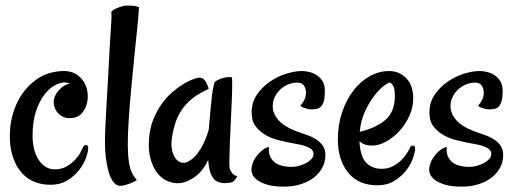

<svg xmlns="http://www.w3.org/2000/svg" viewBox="-20 -659 1864 694"><path d="M298.8 -123Q298.8 -112.3 291.5 -90.3Q284.2 -68.4 267.6 -46.4Q251 -24.4 225.1 -7.8Q199.2 8.8 162.1 8.8Q109.4 8.8 73.7 -20Q38.1 -48.8 23.4 -102.5Q11.7 -147.5 17.1 -198.7Q22.5 -250 44.9 -293.9Q67.4 -337.9 107.4 -368.7Q147.5 -399.4 205.1 -402.3Q234.4 -403.3 253.9 -391.6Q273.4 -379.9 284.2 -361.3Q294.9 -342.8 296.9 -320.8Q298.8 -298.8 292.5 -279.3Q286.1 -259.8 272.9 -246.6Q259.8 -233.4 239.3 -232.4Q218.8 -230.5 205.6 -237.8Q192.4 -245.1 185.1 -255.9Q177.7 -266.6 175.3 -278.3Q172.9 -290 174.8 -298.8Q177.7 -311.5 184.6 -322.3Q190.4 -332 201.7 -341.8Q212.9 -351.6 231.4 -357.4Q228.5 -359.4 225.6 -359.4Q222.7 -359.4 219.7 -360.4Q215.8 -360.4 213.9 -361.3Q198.2 -361.3 178.2 -350.6Q158.2 -339.8 140.1 -316.4Q122.1 -293 109.9 -256.3Q97.7 -219.7 97.7 -168Q97.7 -145.5 102.5 -123.5Q107.4 -101.6 117.7 -84.5Q127.9 -67.4 143.1 -57.1Q158.2 -46.9 178.7 -46.9Q202.1 -46.9 220.2 -57.1Q238.3 -67.4 251 -81.1Q263.7 -94.7 271 -108.4Q278.3 -122.1 281.2 -128.9Q284.2 -134.8 291.5 -134.8Q298.8 -134.8 298.8 -123Z M482.4 -632.8Q480.5 -597.7 475.6 -551.8Q470.7 -505.9 465.3 -453.1Q460 -400.4 454.6 -342.8Q449.2 -285.2 445.3 -226.6Q441.4 -168 441.9 -131.3Q442.4 -94.7 446.3 -71.3Q450.2 -47.9 457 -34.2Q463.9 -20.5 474.6 -7.8Q461.9 0 451.2 3.9Q440.4 7.8 432.6 9.8Q422.9 12.7 415 12.7Q400.4 12.7 389.6 -1.5Q378.9 -15.6 372.6 -38.1Q366.2 -60.5 362.8 -88.4Q359.4 -116.2 359.4 -143.6Q359.4 -172.9 361.3 -211.4Q363.3 -250 365.7 -293.5Q368.2 -336.9 371.1 -384.3Q374 -431.6 376 -478.5Q377.9 -514.6 379.9 -543.9Q381.8 -569.3 382.8 -590.3Q383.8 -611.3 381.8 -615.2Q387.7 -623 396.5 -627Q405.3 -630.9 413.1 -633.8Q422.9 -636.7 432.6 -638.7H451.2Q459 -638.7 467.8 -637.2Q476.6 -635.7 482.4 -632.8Z M810.5 -49.8Q812.5 -43 816.4 -37.1Q819.3 -32.2 824.7 -27.8Q830.1 -23.4 837.9 -22.5Q831.1 -8.8 824.2 -3.9Q820.3 -1 817.4 0Q808.6 2.9 791 2.9Q773.4 2.9 756.8 -7.8Q751 -12.7 746.1 -22.5Q741.2 -30.3 737.8 -44.4Q734.4 -58.6 732.4 -81.1Q718.8 -51.8 701.7 -34.7Q684.6 -17.6 668 -9.8Q649.4 1 629.9 2.9Q605.5 4.9 583.5 -5.4Q561.5 -15.6 546.4 -36.6Q531.2 -57.6 523.4 -87.9Q515.6 -118.2 518.6 -156.2Q521.5 -196.3 534.2 -227.5Q546.9 -258.8 564.5 -283.2Q582 -307.6 601.6 -324.7Q621.1 -341.8 639.2 -353Q657.2 -364.3 670.4 -369.6Q683.6 -375 687.5 -376Q698.2 -378.9 706.1 -377.9Q713.9 -377 719.7 -369.1Q721.7 -366.2 724.6 -362.3Q726.6 -358.4 729.5 -352.1Q732.4 -345.7 734.4 -337.9Q710.9 -327.1 690.4 -314Q669.9 -300.8 652.8 -282.2Q635.7 -263.7 623 -237.3Q610.4 -210.9 603.5 -172.9Q593.8 -125 608.9 -95.7Q624 -66.4 650.4 -71.3Q666 -76.2 680.7 -89.8Q693.4 -101.6 707.5 -125Q721.7 -148.4 734.4 -189.5Q739.3 -248 742.7 -281.7Q746.1 -315.4 749 -333Q752.9 -353.5 754.9 -360.4Q757.8 -365.2 766.6 -369.6Q775.4 -374 786.1 -377Q796.9 -379.9 805.7 -380.4Q814.5 -380.9 817.4 -379.9Q819.3 -378.9 819.3 -356Q819.3 -333 817.9 -298.3Q816.4 -263.7 814.5 -223.1Q812.5 -182.6 811 -146.5Q809.6 -110.4 809.1 -83.5Q808.6 -56.6 810.5 -49.8Z M1048.8 -185.5Q1070.3 -177.7 1089.8 -170.9Q1109.4 -164.1 1124 -154.3Q1138.7 -144.5 1147.5 -131.3Q1156.2 -118.2 1156.2 -98.6Q1156.2 -75.2 1146 -54.7Q1135.7 -34.2 1116.2 -18.6Q1096.7 -2.9 1068.8 6.3Q1041 15.6 1006.8 15.6Q968.8 15.6 945.3 8.3Q921.9 1 909.2 -8.8Q896.5 -18.6 892.6 -28.3Q888.7 -38.1 888.7 -43.9Q888.7 -55.7 893.6 -69.8Q898.4 -84 912.1 -100.6Q918 -107.4 924.8 -113.3Q938.5 -125 952.1 -127.9Q950.2 -105.5 957.5 -91.3Q964.8 -77.1 977.1 -69.3Q989.3 -61.5 1004.4 -58.6Q1019.5 -55.7 1033.2 -55.7Q1046.9 -55.7 1061 -59.6Q1075.2 -63.5 1086.9 -69.8Q1098.6 -76.2 1106 -84.5Q1113.3 -92.8 1113.3 -102.5Q1113.3 -113.3 1104.5 -120.1Q1095.7 -127 1082.5 -131.3Q1069.3 -135.7 1054.2 -138.2Q1039.1 -140.6 1025.4 -143.6Q1011.7 -146.5 988.8 -151.9Q965.8 -157.2 943.8 -168.9Q921.9 -180.7 905.8 -200.2Q889.6 -219.7 889.6 -252Q889.6 -289.1 908.7 -316.9Q927.7 -344.7 955.6 -363.8Q983.4 -382.8 1014.6 -392.6Q1045.9 -402.3 1070.3 -402.3Q1083 -402.3 1097.7 -398.9Q1112.3 -395.5 1125 -387.2Q1137.7 -378.9 1146 -365.2Q1154.3 -351.6 1154.3 -330.1Q1154.3 -308.6 1150.9 -295.4Q1147.5 -282.2 1141.1 -274.9Q1134.8 -267.6 1126 -265.6Q1117.2 -263.7 1105.5 -263.7Q1097.7 -263.7 1090.8 -265.6Q1085 -267.6 1078.1 -269.5Q1071.3 -271.5 1065.4 -276.4Q1075.2 -288.1 1080.6 -298.8Q1085.9 -309.6 1085.9 -325.2Q1085.9 -338.9 1078.6 -349.6Q1071.3 -360.4 1054.7 -360.4Q1037.1 -360.4 1021 -353.5Q1004.9 -346.7 992.7 -335Q980.5 -323.2 973.1 -308.1Q965.8 -293 965.8 -275.4Q965.8 -249 985.8 -225.6Q1005.9 -202.1 1048.8 -185.5Z M1343.8 10.7Q1275.4 10.7 1238.3 -35.2Q1201.2 -81.1 1201.2 -155.3Q1201.2 -207 1216.3 -252.4Q1231.4 -297.9 1256.8 -331.1Q1282.2 -364.3 1315.9 -383.3Q1349.6 -402.3 1386.7 -402.3Q1422.9 -402.3 1448.2 -376.5Q1473.6 -350.6 1473.6 -302.7Q1473.6 -271.5 1460 -240.7Q1446.3 -210 1424.3 -186Q1402.3 -162.1 1376 -147.5Q1349.6 -132.8 1325.2 -132.8Q1309.6 -132.8 1298.8 -136.7Q1288.1 -140.6 1279.3 -148.4Q1282.2 -92.8 1303.7 -70.8Q1325.2 -48.8 1359.4 -48.8Q1382.8 -48.8 1400.9 -58.6Q1418.9 -68.4 1431.6 -81.1Q1444.3 -93.8 1452.1 -106.9Q1460 -120.1 1462.9 -127Q1465.8 -132.8 1473.1 -132.8Q1480.5 -132.8 1480.5 -121.1Q1480.5 -110.4 1473.1 -88.4Q1465.8 -66.4 1449.2 -44.4Q1432.6 -22.5 1406.7 -5.9Q1380.9 10.7 1343.8 10.7ZM1388.7 -360.4Q1382.8 -360.4 1366.7 -348.1Q1350.6 -335.9 1332.5 -312.5Q1314.5 -289.1 1299.3 -256.3Q1284.2 -223.6 1280.3 -182.6Q1338.9 -196.3 1373 -225.6Q1407.2 -254.9 1407.2 -311.5Q1407.2 -339.8 1400.4 -350.1Q1393.6 -360.4 1388.7 -360.4Z M1691.4 -185.5Q1712.9 -177.7 1732.4 -170.9Q1752 -164.1 1766.6 -154.3Q1781.2 -144.5 1790 -131.3Q1798.8 -118.2 1798.8 -98.6Q1798.8 -75.2 1788.6 -54.7Q1778.3 -34.2 1758.8 -18.6Q1739.3 -2.9 1711.4 6.3Q1683.6 15.6 1649.4 15.6Q1611.3 15.6 1587.9 8.3Q1564.5 1 1551.8 -8.8Q1539.1 -18.6 1535.2 -28.3Q1531.2 -38.1 1531.2 -43.9Q1531.2 -55.7 1536.1 -69.8Q1541 -84 1554.7 -100.6Q1560.5 -107.4 1567.4 -113.3Q1581.1 -125 1594.7 -127.9Q1592.8 -105.5 1600.1 -91.3Q1607.4 -77.1 1619.6 -69.3Q1631.8 -61.5 1647 -58.6Q1662.1 -55.7 1675.8 -55.7Q1689.5 -55.7 1703.6 -59.6Q1717.8 -63.5 1729.5 -69.8Q1741.2 -76.2 1748.5 -84.5Q1755.9 -92.8 1755.9 -102.5Q1755.9 -113.3 1747.1 -120.1Q1738.3 -127 1725.1 -131.3Q1711.9 -135.7 1696.8 -138.2Q1681.6 -140.6 1668 -143.6Q1654.3 -146.5 1631.3 -151.9Q1608.4 -157.2 1586.4 -168.9Q1564.5 -180.7 1548.3 -200.2Q1532.2 -219.7 1532.2 -252Q1532.2 -289.1 1551.3 -316.9Q1570.3 -344.7 1598.1 -363.8Q1626 -382.8 1657.2 -392.6Q1688.5 -402.3 1712.9 -402.3Q1725.6 -402.3 1740.2 -398.9Q1754.9 -395.5 1767.6 -387.2Q1780.3 -378.9 1788.6 -365.2Q1796.9 -351.6 1796.9 -330.1Q1796.9 -308.6 1793.5 -295.4Q1790 -282.2 1783.7 -274.9Q1777.3 -267.6 1768.6 -265.6Q1759.8 -263.7 1748 -263.7Q1740.2 -263.7 1733.4 -265.6Q1727.5 -267.6 1720.7 -269.5Q1713.9 -271.5 1708 -276.4Q1717.8 -288.1 1723.1 -298.8Q1728.5 -309.6 1728.5 -325.2Q1728.5 -338.9 1721.2 -349.6Q1713.9 -360.4 1697.3 -360.4Q1679.7 -360.4 1663.6 -353.5Q1647.5 -346.7 1635.3 -335Q1623 -323.2 1615.7 -308.1Q1608.4 -293 1608.4 -275.4Q1608.4 -249 1628.4 -225.6Q1648.4 -202.1 1691.4 -185.5Z"/></svg>

Font: Rancho
Style: Regular
Weight: 400
Designer: Font Diner, Inc
Foundry: Font Diner, Inc
Version: Version 1.000